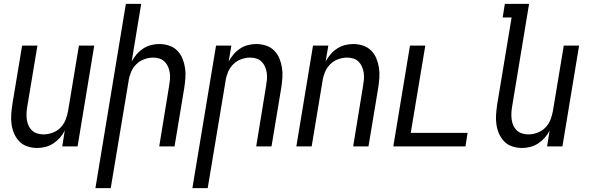

<svg xmlns="http://www.w3.org/2000/svg" viewBox="-20 -755 3040 990"><path d="M172 8Q146 8 121.5 0Q97 -8 80 -25.5Q63 -43 53 -66Q43 -89 39.5 -114.5Q36 -140 38 -166.5Q40 -193 44 -219L94 -520H173L121 -208Q118 -191 117 -174Q116 -157 118 -140.5Q120 -124 126.5 -109Q133 -94 144.5 -83Q156 -72 171.5 -67Q187 -62 204 -62Q227 -62 250.5 -70.5Q274 -79 291.5 -96.5Q309 -114 318 -137Q327 -160 331 -183L387 -520H466L380 0H301L314 -82Q304 -62 289 -45Q274 -28 255 -15.5Q236 -3 214.5 2.5Q193 8 172 8Z M472 215 629 -735H708L659 -438Q670 -458 684.5 -475Q699 -492 718 -504.5Q737 -517 758.5 -522.5Q780 -528 801 -528Q827 -528 851.5 -520Q876 -512 893.5 -494.5Q911 -477 920.5 -454Q930 -431 934 -405.5Q938 -380 936 -353.5Q934 -327 930 -301L880 0H801L852 -312Q855 -329 856.5 -346Q858 -363 855.5 -379.5Q853 -396 846.5 -411Q840 -426 829 -437Q818 -448 802.5 -453Q787 -458 770 -458Q747 -458 723.5 -449.5Q700 -441 682.5 -423.5Q665 -406 655.5 -383Q646 -360 643 -337L551 215Z M972 215 1094 -520H1173L1159 -438Q1170 -458 1184.5 -475Q1199 -492 1218 -504.5Q1237 -517 1258.5 -522.5Q1280 -528 1301 -528Q1327 -528 1351.5 -520Q1376 -512 1393.5 -494.5Q1411 -477 1420.5 -454Q1430 -431 1434 -405.5Q1438 -380 1436 -353.5Q1434 -327 1430 -301L1380 0H1301L1352 -312Q1355 -329 1356.5 -346Q1358 -363 1355.5 -379.5Q1353 -396 1346.5 -411Q1340 -426 1329 -437Q1318 -448 1302.5 -453Q1287 -458 1270 -458Q1247 -458 1223.5 -449.5Q1200 -441 1182.5 -423.5Q1165 -406 1155.5 -383Q1146 -360 1143 -337L1051 215Z M1508 0 1594 -520H1673L1659 -438Q1670 -458 1684.5 -475Q1699 -492 1718 -504.5Q1737 -517 1758.5 -522.5Q1780 -528 1801 -528Q1827 -528 1851.5 -520Q1876 -512 1893.5 -494.5Q1911 -477 1920.5 -454Q1930 -431 1934 -405.5Q1938 -380 1936 -353.5Q1934 -327 1930 -301L1880 0H1801L1852 -312Q1855 -329 1856.5 -346Q1858 -363 1855.5 -379.5Q1853 -396 1846.5 -411Q1840 -426 1829 -437Q1818 -448 1802.5 -453Q1787 -458 1770 -458Q1747 -458 1723.5 -449.5Q1700 -441 1682.5 -423.5Q1665 -406 1655.5 -383Q1646 -360 1643 -337L1587 0Z M2008 0 2094 -520H2173L2098 -70H2391L2380 0Z M2672 8Q2646 8 2621.5 0Q2597 -8 2580 -25.5Q2563 -43 2553 -66Q2543 -89 2539.5 -114.5Q2536 -140 2538 -166.5Q2540 -193 2544 -219L2618 -665H2572L2583 -735H2708L2621 -208Q2618 -191 2617 -174Q2616 -157 2618 -140.5Q2620 -124 2626.5 -109Q2633 -94 2644.5 -83Q2656 -72 2671.5 -67Q2687 -62 2704 -62Q2727 -62 2750.5 -70.5Q2774 -79 2791.5 -96.5Q2809 -114 2818 -137Q2827 -160 2831 -183L2887 -520H2966L2880 0H2801L2814 -82Q2804 -62 2789 -45Q2774 -28 2755 -15.5Q2736 -3 2714.5 2.5Q2693 8 2672 8Z"/></svg>

Font: Iosevka Term Curly
Style: Italic
Weight: 400
Italic angle: -9°
Designer: Belleve Invis
Foundry: Belleve Invis
Version: Version 32.3.0